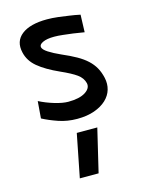

<svg xmlns="http://www.w3.org/2000/svg" viewBox="-121 -584 735 958"><g transform="rotate(-15 246.5 -104.5)"><path d="M214 77H320L267 300H170ZM67 -127Q102 -109 143.5 -96.5Q185 -84 214 -84Q272 -84 302.5 -103.5Q333 -123 327 -150Q320 -178 293.5 -197Q267 -216 213 -240Q144 -271 105 -303.5Q66 -336 56 -381Q42 -441 85.5 -475Q129 -509 217 -509Q243 -509 273 -505.5Q303 -502 328 -498Q357 -494 385 -488L382 -398Q353 -403 325 -407Q301 -410 275 -413Q249 -416 229 -416Q191 -416 170 -406Q149 -396 152 -382Q155 -369 179 -353.5Q203 -338 241 -321Q283 -303 314 -285.5Q345 -268 366 -248.5Q387 -229 400 -206Q413 -183 420 -152Q427 -120 418.5 -91Q410 -62 386 -39.5Q362 -17 324 -3.5Q286 10 235 10Q184 10 139 -5.5Q94 -21 60 -39Z"/></g></svg>

Font: Panefresco 750wt
Style: Regular
Weight: 750
Foundry: Campivisivi & Chank Co
Version: Version 1.000